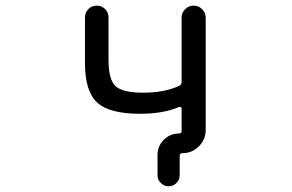

<svg xmlns="http://www.w3.org/2000/svg" viewBox="-20 -567 1040 685"><path d="M627.9 -503.9Q627.9 -521.5 640.6 -534.2Q653.3 -546.9 670.9 -546.9Q688.5 -546.9 701.2 -534.2Q713.9 -521.5 713.9 -503.9V-103.5Q713.9 -69.3 689.5 -44.9Q665 -20.5 630.9 -20.5Q621.1 -20.5 621.1 -10.7V58.6Q621.1 74.2 609.4 85.9Q597.7 97.7 581.5 97.7Q565.4 97.7 553.7 85.9Q542 74.2 542 58.6V-13.7Q542 -45.9 564.5 -68.4Q586.9 -90.8 619.1 -90.8Q627.9 -90.8 627.9 -99.6V-179.7Q627.9 -182.6 625 -184.6Q622.1 -186.5 619.1 -185.5Q563.5 -161.1 479.5 -161.1Q370.1 -161.1 326.7 -201.2Q283.2 -241.2 283.2 -340.8V-504.9Q283.2 -522.5 295.4 -534.7Q307.6 -546.9 325.2 -546.9Q342.8 -546.9 355 -534.7Q367.2 -522.5 367.2 -504.9V-353.5Q367.2 -282.2 392.6 -259.3Q418 -236.3 491.2 -236.3Q566.4 -236.3 619.1 -260.7Q627.9 -264.6 627.9 -274.4Z"/></svg>

Font: Rounded-X Mgen+ 2m regular
Style: Regular
Weight: 400
Designer: [Source Han Sans]
Ryoko NISHIZUKA  (kana & ideographs); Paul D. Hunt (Latin, Greek & Cyrillic); Wenlong ZHANG  (bopomofo
Version: Version 1.059.20150602